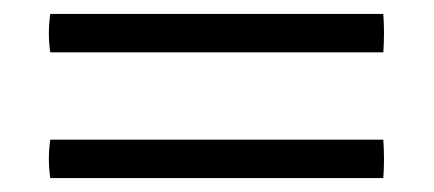

<svg xmlns="http://www.w3.org/2000/svg" viewBox="-20 -376 621 275"><path d="M52 -356H529Q531 -328 529 -301H52Q48 -328 52 -356ZM52 -176H529Q531 -148 529 -121H52Q48 -148 52 -176Z"/></svg>

Font: Tiro Gurmukhi
Style: Regular
Weight: 400
Designer: Gurmukhi: John Hudson & Fiona Ross. Latin: John Hudson.
Foundry: Tiro Typeworks Ltd.
Version: Version 1.52